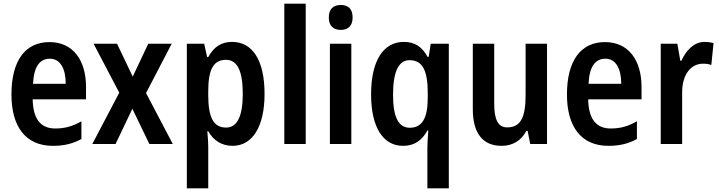

<svg xmlns="http://www.w3.org/2000/svg" viewBox="-20 -780 3896 1040"><path d="M248 -552C117 -552 42 -452 42 -268C42 -96 117 10 267 10C328 10 375 -2 421 -27V-123C372 -95 330 -84 279 -84C199 -84 159 -137 157 -242H446V-308C446 -455 375 -552 248 -552ZM250 -462C308 -462 336 -406 336 -326H159C163 -420 196 -462 250 -462Z M626 -278 480 0H606L697 -191L789 0H916L771 -276L910 -543H783L699 -365L614 -543H487Z M1237 -553C1179 -553 1139 -527 1108 -471H1102L1086 -543H992V240H1108V15C1108 -7 1106 -36 1103 -69H1108C1136 -20 1180 10 1240 10C1346 10 1413 -92 1413 -271C1413 -455 1347 -553 1237 -553ZM1204 -456C1267 -456 1295 -393 1295 -271C1295 -151 1265 -89 1205 -89C1135 -89 1108 -146 1108 -265V-287C1108 -403 1136 -456 1204 -456Z M1636 0V-760H1520V0Z M1826 -753C1785 -753 1761 -731 1761 -685C1761 -640 1786 -618 1826 -618C1865 -618 1890 -640 1890 -685C1890 -731 1867 -753 1826 -753ZM1883 -543H1767V0H1883Z M2295 20V240H2411V-543H2313L2302 -472H2296C2266 -527 2227 -553 2167 -553C2058 -553 1990 -453 1990 -269C1990 -89 2056 10 2163 10C2224 10 2266 -19 2295 -73H2300C2297 -34 2295 -2 2295 20ZM2200 -88C2138 -88 2109 -146 2109 -267C2109 -389 2138 -454 2198 -454C2270 -454 2297 -397 2297 -274V-250C2297 -141 2267 -88 2200 -88Z M2943 -543H2827V-267C2827 -152 2805 -90 2727 -90C2678 -90 2657 -132 2657 -217V-543H2541V-189C2541 -61 2593 10 2697 10C2755 10 2803 -17 2831 -71H2838L2852 0H2943Z M3257 -552C3126 -552 3051 -452 3051 -268C3051 -96 3126 10 3276 10C3337 10 3384 -2 3430 -27V-123C3381 -95 3339 -84 3288 -84C3208 -84 3168 -137 3166 -242H3455V-308C3455 -455 3384 -552 3257 -552ZM3259 -462C3317 -462 3345 -406 3345 -326H3168C3172 -420 3205 -462 3259 -462Z M3796 -553C3739 -553 3696 -507 3671 -451H3665L3649 -543H3559V0H3675V-280C3675 -376 3722 -435 3788 -435C3804 -435 3820 -433 3833 -428L3845 -547C3828 -551 3812 -553 3796 -553Z"/></svg>

Font: Noto Sans Arabic UI Cn SmBd
Style: Regular
Weight: 600
Width: 3
Designer: Monotype Design Team, Nadine Chahine and Nizar Qandah
Foundry: Monotype Imaging Inc.
Version: Version 2.010